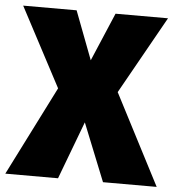

<svg xmlns="http://www.w3.org/2000/svg" viewBox="-61 -744 728 791"><g transform="rotate(5 303.0 -348.0)"><path d="M616 0H394L298 -239L208 0H-10L176 -369L3 -696H224L300 -496L385 -696H602L422 -375Z"/></g></svg>

Font: Trujillo Black
Style: Regular
Weight: 900
Designer: Fira Sans original fonts by bBox Type GmbH, Carrois Corporate GbR, & Edenspiekermann AG / Changes by Cristiano Sobral
Foundry: Fira Sans original fonts by bBox Type GmbH, Carrois Corporate GbR, & Edenspiekermann AG / Changes by Cristiano Sobral
Version: Version 4.301;July 28, 2020;FontCreator 13.0.0.2655 64-bit